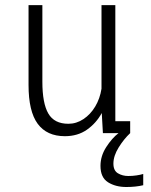

<svg xmlns="http://www.w3.org/2000/svg" viewBox="-20 -520 590 750"><path d="M233.5 12Q163 12 127.2 -36.5Q91.5 -85 91.5 -188V-500H145.5V-201Q145.5 -116.5 168.8 -76.5Q192 -36.5 247 -36.5Q278.5 -36.5 306 -54.8Q333.5 -73 352 -104Q370.5 -135 376.5 -173.5V-500H430.5V-46.5H488.5V0H382L377.5 -78.5Q356 -39 319.8 -13.5Q283.5 12 233.5 12ZM539.5 159.5V203.5Q510.5 210.5 473.5 210.5Q431.5 210.5 402 192Q372.5 173.5 372.5 128Q372.5 89.5 395 54.5Q417.5 19.5 443 0H488.5Q464 23 443.5 56Q423 89 423 119Q423 146.5 440.8 157Q458.5 167.5 481 167.5Q497.5 167.5 513 165.2Q528.5 163 539.5 159.5Z"/></svg>

Font: Trispace SemiCondensed ExtraLight
Style: Regular
Weight: 200
Width: 4
Designer: Tyler Finck
Foundry: Etcetera Type Company
Version: Version 1.210; ttfautohint (v1.8.3)